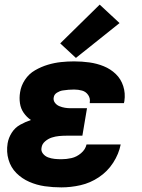

<svg xmlns="http://www.w3.org/2000/svg" viewBox="-20 -804 616 832"><path d="M246 8Q287 8 329 -1.5Q371 -11 408.5 -36Q446 -61 470.5 -99Q495 -137 503 -178H355Q350 -156 331 -140Q312 -124 290 -119Q268 -114 246 -114Q231 -114 216.5 -115.5Q202 -117 188.5 -122Q175 -127 166 -138.5Q157 -150 160 -164Q162 -180 175.5 -191.5Q189 -203 204.5 -208Q220 -213 236 -214.5Q252 -216 268 -216H337L357 -335H287Q274 -335 261.5 -337Q249 -339 237 -344Q225 -349 217.5 -359.5Q210 -370 213 -383Q215 -395 227 -402.5Q239 -410 251.5 -412Q264 -414 276.5 -415Q289 -416 301 -416Q319 -416 335.5 -411.5Q352 -407 362 -392.5Q372 -378 369 -360V-357H517Q518 -362 519 -366Q524 -400 514 -431Q504 -462 481.5 -483.5Q459 -505 429.5 -517Q400 -529 367.5 -533.5Q335 -538 301 -538Q273 -538 244.5 -535Q216 -532 187.5 -523.5Q159 -515 132 -499.5Q105 -484 88 -458Q71 -432 67 -404Q63 -380 66.5 -356.5Q70 -333 83 -314.5Q96 -296 114 -284Q90 -276 67.5 -263.5Q45 -251 31 -229Q17 -207 13 -183Q7 -146 17 -112Q27 -78 51 -54Q75 -30 107 -16Q139 -2 174 3Q209 8 246 8ZM309 -553 498 -704 412 -784 241 -616Z"/></svg>

Font: Iosevka Sparkle Heavy Oblique
Style: Regular
Weight: 900
Italic angle: -9°
Designer: Belleve Invis
Foundry: Belleve Invis
Version: Version 4.5.0; ttfautohint (v1.8.3)